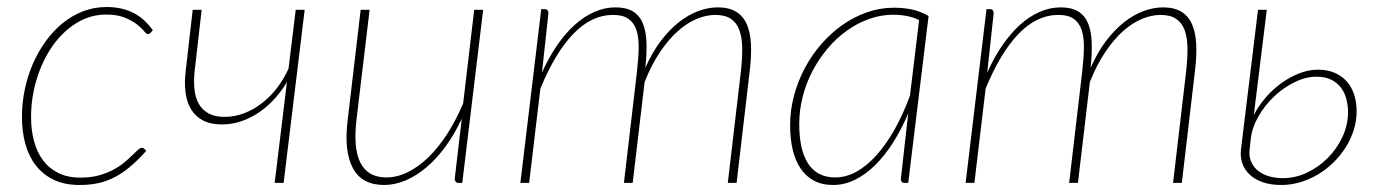

<svg xmlns="http://www.w3.org/2000/svg" viewBox="-20 -521 3936 547"><path d="M396.5 -91Q369.5 -61 345.8 -42Q322 -23 299.2 -12.5Q276.5 -2 254 2Q231.5 6 206.5 6Q164 6 133.2 -8.8Q102.5 -23.5 82.2 -49.5Q62 -75.5 52.2 -111Q42.5 -146.5 42.5 -188Q42.5 -227 50.5 -265.5Q58.5 -304 73.5 -338.8Q88.5 -373.5 110 -403.2Q131.5 -433 158.2 -454.8Q185 -476.5 216.5 -488.8Q248 -501 283.5 -501Q307.5 -501 327.2 -496.2Q347 -491.5 363 -482.8Q379 -474 391.8 -462Q404.5 -450 415.5 -435L408.5 -427Q405.5 -424 401 -424Q397 -424 390 -432.8Q383 -441.5 369.8 -451.8Q356.5 -462 335.5 -470.8Q314.5 -479.5 282.5 -479.5Q236.5 -479.5 197.2 -455Q158 -430.5 129.5 -389.8Q101 -349 84.8 -296.2Q68.5 -243.5 68.5 -187.5Q68.5 -151 76.8 -119.5Q85 -88 102.2 -64.8Q119.5 -41.5 146 -28.2Q172.5 -15 209.5 -15Q238.5 -15 261.2 -21.2Q284 -27.5 302 -37Q320 -46.5 333.2 -57.5Q346.5 -68.5 356.2 -78Q366 -87.5 372.8 -93.8Q379.5 -100 384 -100Q388.5 -100 391.5 -97L396.5 -91Z M848 -493 788 0H762.5L797.5 -287.5Q783.5 -263.5 764 -241.5Q744.5 -219.5 720.8 -202.8Q697 -186 669.5 -176.2Q642 -166.5 612 -166.5Q579.5 -166.5 558 -178Q536.5 -189.5 524.2 -209.8Q512 -230 508.5 -258Q505 -286 509 -318.5L529 -493H554.5L534.5 -318.5Q531.5 -290.5 534 -266.8Q536.5 -243 546.2 -225.5Q556 -208 574 -198Q592 -188 619 -188Q649.5 -188 677.2 -199Q705 -210 728.5 -228.8Q752 -247.5 770.8 -272.5Q789.5 -297.5 802 -325.5L822.5 -493Z M1356.5 -493 1297 0H1286.5Q1280.5 0 1278 -3.5Q1275.5 -7 1275.5 -11.5L1295.5 -183Q1275.5 -139.5 1250 -104.5Q1224.5 -69.5 1195.8 -45Q1167 -20.5 1136 -7.2Q1105 6 1074.5 6Q1010.5 6 985 -42.5Q959.5 -91 970.5 -179L1007.5 -493H1033L995.5 -179Q991 -140 993.5 -109.8Q996 -79.5 1006.2 -58.5Q1016.5 -37.5 1035 -26.5Q1053.5 -15.5 1081 -15.5Q1111 -15.5 1141.2 -30.2Q1171.5 -45 1200 -72.5Q1228.5 -100 1253.8 -139Q1279 -178 1299.5 -226.5L1331 -493Z M1462.5 0 1522 -495H1532Q1537.5 -495 1540 -491.5Q1542.5 -488 1542.5 -483.5L1524 -314Q1543.5 -357.5 1567.2 -392Q1591 -426.5 1617.8 -450.5Q1644.5 -474.5 1673.8 -487.2Q1703 -500 1733.5 -500Q1764 -500 1783 -488.5Q1802 -477 1811.2 -454.8Q1820.5 -432.5 1821.8 -400.5Q1823 -368.5 1818.5 -327.5Q1837.5 -371 1862 -403.5Q1886.5 -436 1913.8 -457.5Q1941 -479 1969.5 -489.5Q1998 -500 2025 -500Q2057 -500 2077.2 -487.5Q2097.5 -475 2107.8 -451.5Q2118 -428 2119.5 -393.8Q2121 -359.5 2115.5 -315.5L2078.5 0H2053.5L2090.5 -315.5Q2095 -354.5 2094.5 -384.8Q2094 -415 2086.2 -435.8Q2078.5 -456.5 2062 -467.5Q2045.5 -478.5 2018 -478.5Q1992 -478.5 1964.5 -467Q1937 -455.5 1910.8 -432Q1884.5 -408.5 1860.2 -372.5Q1836 -336.5 1816.5 -287.5L1782.5 0H1757.5L1794.5 -315.5Q1799 -354.5 1799.5 -384.8Q1800 -415 1793 -435.8Q1786 -456.5 1770.2 -467.5Q1754.5 -478.5 1727 -478.5Q1665 -478.5 1613 -424.2Q1561 -370 1519.5 -268.5L1487.5 0Z M2598.5 -464Q2581.5 -472 2563.2 -475.5Q2545 -479 2524.5 -479Q2489.5 -479 2456 -467Q2422.5 -455 2392.8 -433.8Q2363 -412.5 2338.2 -383.2Q2313.5 -354 2295.2 -319.5Q2277 -285 2267 -246.2Q2257 -207.5 2257 -167.5Q2257 -132 2263 -104Q2269 -76 2281.5 -56.2Q2294 -36.5 2313.2 -26Q2332.5 -15.5 2359.5 -15.5Q2390.5 -15.5 2420.2 -32Q2450 -48.5 2477.2 -79Q2504.5 -109.5 2528.8 -152.5Q2553 -195.5 2572.5 -248.5ZM2567.5 -198Q2548.5 -153 2524.8 -115.5Q2501 -78 2473.8 -51Q2446.5 -24 2416.2 -9Q2386 6 2353.5 6Q2321.5 6 2298.5 -6.5Q2275.5 -19 2260.5 -41.5Q2245.5 -64 2238.2 -95.2Q2231 -126.5 2231 -164.5Q2231 -207 2242 -248.2Q2253 -289.5 2272.8 -326.8Q2292.5 -364 2320 -395.5Q2347.5 -427 2380.2 -450Q2413 -473 2450 -486Q2487 -499 2526.5 -499Q2555 -499 2578.8 -493.8Q2602.5 -488.5 2625.5 -475.5L2567.5 0H2556.5Q2550.5 0 2548.5 -3.8Q2546.5 -7.5 2546.5 -11.5Z M2731 0 2790.5 -495H2800.5Q2806 -495 2808.5 -491.5Q2811 -488 2811 -483.5L2792.5 -314Q2812 -357.5 2835.8 -392Q2859.5 -426.5 2886.2 -450.5Q2913 -474.5 2942.2 -487.2Q2971.5 -500 3002 -500Q3032.5 -500 3051.5 -488.5Q3070.5 -477 3079.8 -454.8Q3089 -432.5 3090.2 -400.5Q3091.5 -368.5 3087 -327.5Q3106 -371 3130.5 -403.5Q3155 -436 3182.2 -457.5Q3209.5 -479 3238 -489.5Q3266.5 -500 3293.5 -500Q3325.5 -500 3345.8 -487.5Q3366 -475 3376.2 -451.5Q3386.5 -428 3388 -393.8Q3389.5 -359.5 3384 -315.5L3347 0H3322L3359 -315.5Q3363.5 -354.5 3363 -384.8Q3362.5 -415 3354.8 -435.8Q3347 -456.5 3330.5 -467.5Q3314 -478.5 3286.5 -478.5Q3260.5 -478.5 3233 -467Q3205.5 -455.5 3179.2 -432Q3153 -408.5 3128.8 -372.5Q3104.5 -336.5 3085 -287.5L3051 0H3026L3063 -315.5Q3067.5 -354.5 3068 -384.8Q3068.5 -415 3061.5 -435.8Q3054.5 -456.5 3038.8 -467.5Q3023 -478.5 2995.5 -478.5Q2933.5 -478.5 2881.5 -424.2Q2829.5 -370 2788 -268.5L2756 0Z M3540 -94Q3538 -77.5 3543.5 -62.8Q3549 -48 3561.2 -37Q3573.5 -26 3592 -19.8Q3610.5 -13.5 3635.5 -13.5Q3670.5 -13.5 3703.8 -29.2Q3737 -45 3763 -71.2Q3789 -97.5 3804.8 -131.5Q3820.5 -165.5 3820.5 -202Q3820.5 -221.5 3815.5 -239.8Q3810.5 -258 3799.8 -272Q3789 -286 3772 -294.2Q3755 -302.5 3730.5 -302.5Q3700.5 -302.5 3669 -287.2Q3637.5 -272 3611 -247.2Q3584.5 -222.5 3566 -190.8Q3547.5 -159 3543.5 -126.5ZM3552 -193Q3564.5 -218 3584.5 -241.5Q3604.5 -265 3629 -283Q3653.5 -301 3680.8 -311.8Q3708 -322.5 3735 -322.5Q3762.5 -322.5 3783.2 -313.2Q3804 -304 3817.8 -288Q3831.5 -272 3838.2 -250.5Q3845 -229 3845 -204Q3845 -177 3836.8 -150.8Q3828.5 -124.5 3813.8 -101.2Q3799 -78 3779 -58.2Q3759 -38.5 3735 -24.2Q3711 -10 3684.5 -2Q3658 6 3630.5 6Q3599.5 6 3577 -2Q3554.5 -10 3540 -23.8Q3525.5 -37.5 3519.2 -56Q3513 -74.5 3515.5 -95.5L3564 -493H3589Z"/></svg>

Font: Lato ExtraLight
Style: Italic
Weight: 275
Italic angle: -7°
Designer: Lukasz Dziedzic with Adam Twardoch and Botio Nikoltchev
Foundry: tyPoland Lukasz Dziedzic
Version: Version 2.015; 2015-08-06; http://www.latofonts.com/